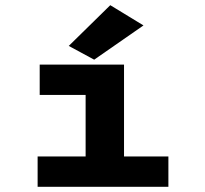

<svg xmlns="http://www.w3.org/2000/svg" viewBox="-20 -720 790 740"><path d="M125 0V-117H310V-354H133V-471H458V-117H629V0ZM343 -490 245 -543 405 -700 533 -622Z"/></svg>

Font: Inconsolata ExtraExpanded Black
Style: Regular
Weight: 900
Width: 8
Monospace: yes
Designer: Raph Levien, Cyreal, Brenton Simpson
Foundry: Raph Levien, Cyreal, Google
Version: Version 3.001; ttfautohint (v1.8.2.53-6de2)